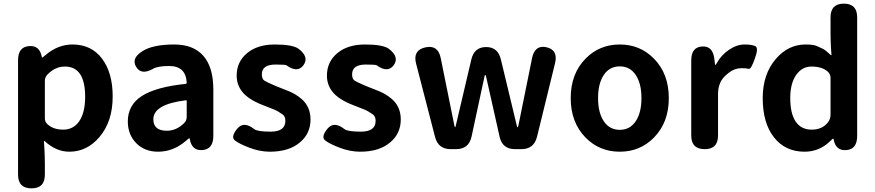

<svg xmlns="http://www.w3.org/2000/svg" viewBox="-20 -818 4800 1053"><path d="M153 215Q79 215 79 140V-487Q79 -560 138 -565Q197 -571 209 -507Q210 -502 211.5 -502Q213 -502 231 -517Q298 -574 378 -574Q481 -574 539.5 -496.5Q598 -419 598 -289Q598 -151 525 -66Q457 14 360 14Q288 14 225 -44Q221 -47 221 -42L224 6Q226 45 226 84V140Q226 215 153 215ZM413 -151Q447 -199 447 -287Q447 -453 336 -453Q283 -453 241 -410Q226 -395 226 -374V-169Q226 -149 241 -136Q273 -107 327 -107Q381 -107 413 -151Z M847 14Q773 14 727 -33Q681 -80 681 -152Q681 -242 758 -291.5Q835 -341 998 -358Q1004 -359 1004 -365Q999 -456 908 -456Q846 -456 820 -441Q755 -404 727 -451Q698 -498 762 -538Q820 -574 935 -574Q1041 -574 1095.5 -511.5Q1150 -449 1150 -327V-73Q1150 0 1091 5Q1032 10 1021 -55Q1020 -60 1018 -60Q1016 -60 999 -45Q930 14 847 14ZM895 -101Q947 -101 989 -142Q1004 -156 1004 -177V-264Q1004 -269 999 -268Q821 -246 821 -164Q821 -101 895 -101Z M1460 14Q1405 14 1347.5 -8Q1290 -30 1267.5 -48.5Q1245 -67 1280 -111Q1316 -156 1374 -110Q1392 -96 1464 -96Q1545 -96 1545 -155Q1545 -181 1529 -191Q1513 -201 1503.5 -207.5Q1494 -214 1441 -234L1428 -239Q1361 -264 1326 -296Q1278 -340 1278 -403Q1278 -479 1335 -526.5Q1392 -574 1487 -574Q1586 -574 1618 -550Q1677 -505 1644 -460Q1611 -416 1551 -460Q1545 -464 1491 -464Q1416 -464 1416 -410Q1416 -385 1430 -376Q1444 -367 1475 -354L1493 -346Q1527 -332 1561 -319Q1600 -304 1633 -276Q1683 -233 1683 -163Q1683 -86 1626 -38Q1566 14 1460 14Z M1955 14Q1900 14 1842.5 -8Q1785 -30 1762.5 -48.5Q1740 -67 1775 -111Q1811 -156 1869 -110Q1887 -96 1959 -96Q2040 -96 2040 -155Q2040 -181 2024 -191Q2008 -201 1998.5 -207.5Q1989 -214 1936 -234L1923 -239Q1856 -264 1821 -296Q1773 -340 1773 -403Q1773 -479 1830 -526.5Q1887 -574 1982 -574Q2081 -574 2113 -550Q2172 -505 2139 -460Q2106 -416 2046 -460Q2040 -464 1986 -464Q1911 -464 1911 -410Q1911 -385 1925 -376Q1939 -367 1970 -354L1988 -346Q2022 -332 2056 -319Q2095 -304 2128 -276Q2178 -233 2178 -163Q2178 -86 2121 -38Q2061 14 1955 14Z M2452 0Q2383 0 2366 -67L2262 -469Q2243 -542 2312 -558Q2382 -574 2397 -500L2472 -129Q2474 -120 2476 -120Q2478 -120 2480 -130L2565 -492Q2581 -560 2646 -560Q2711 -560 2727 -492L2814 -130Q2816 -120 2818.5 -120Q2821 -120 2823 -129L2898 -499Q2913 -573 2977 -559Q3042 -544 3024 -471L2925 -67Q2908 0 2839 0H2805Q2735 0 2720 -68L2646 -398Q2644 -407 2641.5 -407Q2639 -407 2637 -398L2566 -68Q2551 0 2481 0Z M3192 -63Q3110 -146 3110 -280Q3110 -414 3192 -497Q3268 -574 3379 -574Q3490 -574 3566 -497Q3648 -414 3648 -280Q3648 -146 3566 -63Q3490 14 3379 14Q3268 14 3192 -63ZM3291.5 -153Q3323 -106 3379 -106Q3435 -106 3466.5 -153Q3498 -200 3498 -280Q3498 -360 3466.5 -407Q3435 -454 3379 -454Q3323 -454 3291.5 -407Q3260 -360 3260 -280Q3260 -200 3291.5 -153Z M3845 0Q3771 0 3771 -75V-486Q3771 -560 3831 -563Q3890 -567 3898 -493L3901 -468Q3902 -461 3903.5 -461Q3905 -461 3913 -475Q3935 -515 3977.5 -544.5Q4020 -574 4064 -574Q4101 -574 4121.5 -565.5Q4142 -557 4120 -497Q4099 -437 4087 -440.5Q4075 -444 4046 -444Q4009 -444 3977 -419Q3940 -391 3929 -362Q3918 -334 3918 -304V-75Q3918 0 3845 0Z M4392 14Q4287 14 4225 -64.5Q4163 -143 4163 -280Q4163 -411 4235 -495Q4303 -574 4398 -574Q4442 -574 4460 -565.5Q4478 -557 4492.5 -550.5Q4507 -544 4536 -516Q4540 -513 4540 -518L4537 -562Q4535 -601 4535 -640V-723Q4535 -798 4608 -798Q4681 -798 4681 -723V-73Q4681 0 4623 5Q4564 11 4552 -53Q4551 -58 4549 -58Q4547 -58 4532 -43Q4473 14 4392 14ZM4520 -146Q4535 -165 4535 -189V-391Q4535 -411 4520 -425Q4489 -453 4430 -453Q4380 -453 4348 -409Q4314 -362 4314 -281Q4314 -195 4344 -151Q4374 -107 4431.5 -107Q4489 -107 4520 -146Z"/></svg>

Font: Resource Han Rounded KR
Style: Bold
Weight: 700
Designer: Cyano Hao (round all glyphs); Ryoko NISHIZUKA 西塚涼子 (kana, bopomofo & ideographs); Paul D. Hunt (Latin, Greek & Cyrillic)
Foundry: Cyano Hao
Version: 0.990